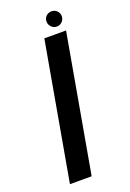

<svg xmlns="http://www.w3.org/2000/svg" viewBox="-150 -836 603 889"><g transform="rotate(-20 151.0 -391.0)"><path d="M33 0H140L259.5 -675H152.5ZM226 -706.5Q242 -706.5 252.8 -717.8Q263.5 -729 263.5 -744.5Q263.5 -760 252.5 -770.8Q241.5 -781.5 226.5 -781.5Q210.5 -781.5 199.5 -770.8Q188.5 -760 188.5 -744.5Q188.5 -729 199.5 -717.8Q210.5 -706.5 226 -706.5Z"/></g></svg>

Font: Anybody SemiExpanded
Style: Italic
Weight: 400
Width: 6
Italic angle: -10°
Version: Version 1.113;gftools[0.9.25]